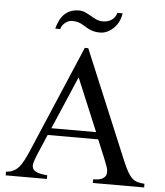

<svg xmlns="http://www.w3.org/2000/svg" viewBox="-58 -920 835 972"><g transform="rotate(5 359.5 -434.5)"><path d="M450.2 0V-18.6Q484.9 -19 499.5 -28.6Q514.2 -38.1 516.6 -53.2Q519 -68.4 512.5 -87.6Q505.9 -106.9 497.6 -127L458 -222.2H201.2L156.2 -116.7Q147 -94.2 142.1 -77.1Q137.2 -60.1 142.3 -47.9Q147.5 -35.6 164.8 -28.6Q182.1 -21.5 216.8 -18.6V0H7.3V-18.6Q28.3 -20 43.9 -27.6Q59.6 -35.2 72 -49.3Q84.5 -63.5 95.2 -84.2Q106 -105 117.7 -131.8L350.1 -677.7H367.7L597.7 -127Q612.3 -92.3 624 -71.5Q635.7 -50.8 648.2 -39.6Q660.6 -28.3 675.5 -24.2Q690.4 -20 710.9 -18.6V0ZM332 -526.4 216.8 -257.8H444.3ZM525.4 -868.7Q523.4 -848.6 514.4 -829.3Q505.4 -810.1 491.2 -795.2Q477.1 -780.3 458.7 -771Q440.4 -761.7 419.4 -761.7Q401.4 -761.7 387.9 -765.1Q374.5 -768.6 363.8 -773.7Q353 -778.8 344 -784.9Q335 -791 325 -796.1Q314.9 -801.3 303 -804.7Q291 -808.1 274.9 -808.1Q265.1 -808.1 255.4 -804Q245.6 -799.8 237.8 -793.2Q230 -786.6 224.6 -778.3Q219.2 -770 218.3 -761.7H192.4Q197.8 -783.2 206.8 -802Q215.8 -820.8 229.2 -834.5Q242.7 -848.1 261.2 -856Q279.8 -863.8 303.2 -863.8Q322.3 -863.8 337.2 -856.9Q352.1 -850.1 366.5 -841.6Q380.9 -833 396 -826.2Q411.1 -819.3 430.2 -819.3Q441.9 -819.3 453.1 -822.5Q464.4 -825.7 473.6 -832Q482.9 -838.4 489.5 -847.7Q496.1 -856.9 499 -868.7Z"/></g></svg>

Font: Doulos SIL Eur
Style: Regular
Weight: 400
Designer: Walt Agee, Victor Gaultney, Peter Martin, Debbi Hosken, Becca Hirsbrunner
Foundry: SIL International
Version: Version 5.000